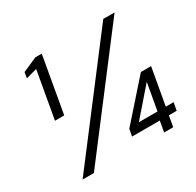

<svg xmlns="http://www.w3.org/2000/svg" viewBox="-152 -874 1065 1044"><g transform="rotate(-30 380.0 -352.0)"><path d="M111 -352 163 -647 94 -628 100 -664 191 -704H231L169 -352ZM81 0 615 -700H686L152 0ZM593 0 605 -68H431L439 -112L648 -348H712L671 -117H720L711 -68H662L650 0ZM502 -117H619L649 -286Z"/></g></svg>

Font: DM Sans 10pt Light
Style: Italic
Weight: 300
Italic angle: -10°
Version: Version 4.004;gftools[0.9.30]